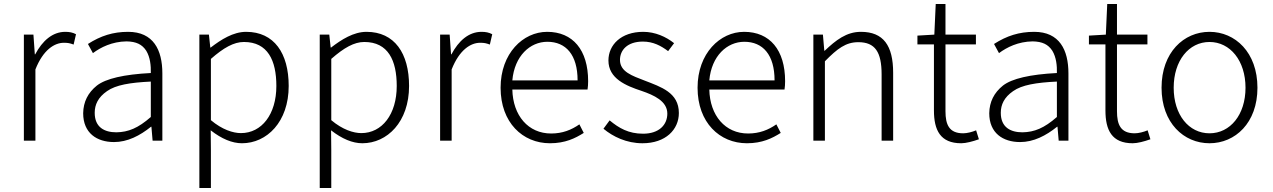

<svg xmlns="http://www.w3.org/2000/svg" viewBox="-20 -707 6396 965"><path d="M100 0H158V-358C197 -457 254 -492 301 -492C322 -492 331 -490 350 -483L362 -535C345 -544 329 -547 308 -547C244 -547 193 -502 157 -434H155L148 -533H100Z M553 7C621 7 683 -25 739 -70H741L747 0H796V-338C796 -456 751 -547 624 -547C548 -547 486 -527 422 -486L447 -440C486 -469 543 -498 616 -499C665 -498 694 -484 715 -452C735 -419 739 -377 738 -340C603 -333 512 -312 467 -277C422 -241 399 -195 398 -138C398 -38 467 7 553 7ZM565 -42C505 -42 456 -67 456 -140C456 -181 473 -218 518 -249C562 -280 633 -292 738 -297V-119C674 -63 625 -43 565 -42Z M982 238H1040V46L1039 -52C1094 -9 1147 13 1196 13C1321 13 1431 -94 1431 -275C1431 -439 1358 -547 1217 -547C1152 -547 1091 -508 1039 -468H1037L1030 -533H982ZM1191 -38C1152 -38 1097 -55 1040 -103V-411C1104 -467 1155 -496 1206 -496C1326 -496 1369 -403 1369 -275C1369 -132 1295 -38 1191 -38Z M1587 238H1645V46L1644 -52C1699 -9 1752 13 1801 13C1926 13 2036 -94 2036 -275C2036 -439 1963 -547 1822 -547C1757 -547 1696 -508 1644 -468H1642L1635 -533H1587ZM1796 -38C1757 -38 1702 -55 1645 -103V-411C1709 -467 1760 -496 1811 -496C1931 -496 1974 -403 1974 -275C1974 -132 1900 -38 1796 -38Z M2192 0H2250V-358C2289 -457 2346 -492 2393 -492C2414 -492 2423 -490 2442 -483L2454 -535C2437 -544 2421 -547 2400 -547C2336 -547 2285 -502 2249 -434H2247L2240 -533H2192Z M2744 13C2821 13 2871 -12 2914 -39L2892 -82C2852 -54 2807 -36 2750 -36C2635 -36 2558 -126 2555 -257H2933C2935 -270 2936 -284 2936 -299C2936 -456 2859 -547 2730 -547C2609 -547 2496 -439 2496 -266C2496 -91 2607 13 2744 13ZM2555 -303C2566 -426 2644 -497 2731 -497C2824 -497 2883 -432 2883 -303Z M3209 13C3326 13 3392 -56 3392 -139C3392 -242 3302 -270 3220 -302C3158 -326 3096 -346 3096 -406C3096 -454 3132 -498 3211 -498C3263 -498 3302 -477 3338 -450L3368 -490C3328 -522 3273 -547 3213 -547C3101 -547 3038 -481 3038 -403C3038 -312 3126 -276 3205 -250C3266 -229 3334 -199 3334 -136C3334 -80 3293 -35 3212 -35C3139 -35 3091 -63 3044 -102L3013 -60C3061 -20 3129 13 3209 13Z M3734 13C3811 13 3861 -12 3904 -39L3882 -82C3842 -54 3797 -36 3740 -36C3625 -36 3548 -126 3545 -257H3923C3925 -270 3926 -284 3926 -299C3926 -456 3849 -547 3720 -547C3599 -547 3486 -439 3486 -266C3486 -91 3597 13 3734 13ZM3545 -303C3556 -426 3634 -497 3721 -497C3814 -497 3873 -432 3873 -303Z M4068 0H4126V-399C4189 -463 4231 -495 4294 -495C4378 -495 4411 -446 4411 -333V0H4469V-341C4469 -478 4420 -547 4307 -547C4234 -547 4181 -505 4125 -452H4123L4116 -533H4068Z M4811 13C4835 13 4869 4 4900 -7L4886 -52C4867 -44 4841 -37 4821 -37C4750 -37 4732 -81 4732 -148V-484H4885V-533H4732V-687H4683L4676 -533L4591 -528V-484H4674V-152C4674 -53 4706 13 4811 13Z M5107 7C5175 7 5237 -25 5293 -70H5295L5301 0H5350V-338C5350 -456 5305 -547 5178 -547C5102 -547 5040 -527 4976 -486L5001 -440C5040 -469 5097 -498 5170 -499C5219 -498 5248 -484 5269 -452C5289 -419 5293 -377 5292 -340C5157 -333 5066 -312 5021 -277C4976 -241 4953 -195 4952 -138C4952 -38 5021 7 5107 7ZM5119 -42C5059 -42 5010 -67 5010 -140C5010 -181 5027 -218 5072 -249C5116 -280 5187 -292 5292 -297V-119C5228 -63 5179 -43 5119 -42Z M5673 13C5697 13 5731 4 5762 -7L5748 -52C5729 -44 5703 -37 5683 -37C5612 -37 5594 -81 5594 -148V-484H5747V-533H5594V-687H5545L5538 -533L5453 -528V-484H5536V-152C5536 -53 5568 13 5673 13Z M6059 13C6188 13 6300 -89 6300 -266C6300 -444 6188 -547 6059 -547C5930 -547 5818 -444 5818 -266C5818 -89 5930 13 6059 13ZM6059 -37C5955 -37 5879 -130 5879 -266C5879 -402 5955 -496 6059 -496C6163 -496 6240 -402 6240 -266C6240 -130 6163 -37 6059 -37Z"/></svg>

Font: Spoqa Han Sans Neo Light
Style: Regular
Weight: 300
Designer: [Spoqa Han Sans Neo] Dong-huui Kim ___ Younghwa Kang ___ Yujin Lee ___ [Noto Sans] Ryoko NISHIZUKA ____ (kana & ideograp
Foundry: Spoqa (http://www.spoqa-han-sans.com)
Version: Version 1.100;hotconv 1.0.109;makeotfexe 2.5.65596